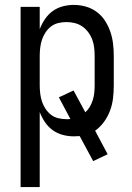

<svg xmlns="http://www.w3.org/2000/svg" viewBox="-20 -548 540 783"><path d="M64 215V-520H142V-429Q150 -450 163 -469.5Q176 -489 194.5 -502.5Q213 -516 235.5 -522Q258 -528 281 -528Q306 -528 330.5 -521Q355 -514 375 -499Q395 -484 408.5 -463Q422 -442 430 -418.5Q438 -395 441 -370Q444 -345 444 -320V-200Q444 -174 441 -148Q438 -122 429 -97.5Q420 -73 404.5 -51.5Q389 -30 368 -15L419 81L360 109L305 7Q299 7 293 7.5Q287 8 281 8Q258 8 235.5 2Q213 -4 194.5 -17.5Q176 -31 163 -50.5Q150 -70 142 -91V215ZM251 -62Q255 -62 259 -62Q263 -62 267 -63L220 -151L280 -179L328 -90Q339 -100 346.5 -113Q354 -126 358.5 -140.5Q363 -155 364.5 -170Q366 -185 366 -200V-320Q366 -337 364 -354Q362 -371 356 -387Q350 -403 339.5 -417Q329 -431 315 -440.5Q301 -450 284.5 -454Q268 -458 251 -458Q234 -458 217.5 -454Q201 -450 188 -440Q175 -430 165.5 -415.5Q156 -401 151 -385.5Q146 -370 144 -353.5Q142 -337 142 -320V-200Q142 -183 144 -166.5Q146 -150 151 -134.5Q156 -119 165.5 -104.5Q175 -90 188 -80Q201 -70 217.5 -66Q234 -62 251 -62Z"/></svg>

Font: Iosevka NFM
Style: Regular
Weight: 400
Monospace: yes
Designer: Belleve Invis
Foundry: Belleve Invis
Version: Version 29.0.4; ttfautohint (v1.8.4);Nerd Fonts 3.3.0